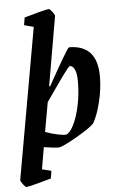

<svg xmlns="http://www.w3.org/2000/svg" viewBox="-57 -689 563 910"><g transform="rotate(-5 224.5 -233.5)"><path d="M424 -310Q424 -251 408.5 -188Q393 -125 372 -90Q352 -69 284 -30Q216 9 199 9Q181 9 130 1L112 105L156 116L150 152Q127 159 83 170.5Q39 182 31 182Q27 182 15.5 167Q4 152 5 146L132 -571L87 -583L93 -619Q116 -626 159.5 -637.5Q203 -649 210 -649Q215 -649 226.5 -634Q238 -619 237 -613L180 -284H185Q283 -460 290 -460Q424 -460 424 -310ZM318 -296Q318 -333 309 -352Q300 -371 286 -371Q281 -371 248.5 -326Q216 -281 183 -233L167 -210L142 -70Q172 -59 201.5 -53Q231 -47 241 -49Q258 -54 276 -89Q294 -124 306 -179Q318 -234 318 -296Z"/></g></svg>

Font: Grenze Medium
Style: Italic
Weight: 500
Italic angle: -10°
Designer: Renata Polastri
Foundry: Omnibus-Type
Version: Version 1.002; ttfautohint (v1.8)